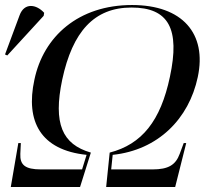

<svg xmlns="http://www.w3.org/2000/svg" viewBox="-53 -745 822 765"><path d="M-10 0H266L309 -137C195 -170 158 -252 195 -428C236 -619 322 -715 471 -715C619 -715 665 -630 624 -439C587 -263 512 -170 384 -137L370 0H645L689 -175H679L663 -132C647 -88 618 -70 555 -70H390L396 -128C577 -147 700 -272 735 -438C772 -611 674 -725 473 -725C260 -725 120 -600 84 -427C48 -261 109 -147 292 -128L274 -70H110C47 -70 26 -88 28 -132L30 -175H20ZM-24 -524 121 -682 123 -694C92 -728 44 -736 25 -684L-33 -528Z"/></svg>

Font: Noto Serif Display
Style: Italic
Weight: 400
Italic angle: -12°
Designer: Monotype Design Team
Foundry: Monotype Imaging Inc.
Version: Version 2.009